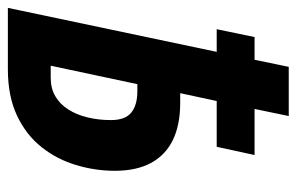

<svg xmlns="http://www.w3.org/2000/svg" viewBox="-154 -601 754 488"><g transform="rotate(90 223.0 -357.0)"><path d="M-1 0 110.8 -530.8H53.2L73.2 -627H130.9L148.9 -713.9H273.9L255.9 -627H373L352.1 -530.8H235.8L215.8 -438H240.2Q296.9 -438 335.2 -419.2Q373.5 -400.4 393.3 -363.5Q413.1 -326.7 413.1 -272Q413.1 -221.7 398.4 -173.1Q383.8 -124.5 352.8 -85.4Q321.8 -46.4 272.7 -23.2Q223.6 0 154.8 0ZM146 -108.9H176.8Q203.6 -108.9 223.6 -120.6Q243.7 -132.3 257.1 -153.3Q270.5 -174.3 277.3 -202.1Q284.2 -230 284.2 -262.2Q284.2 -298.3 265.1 -313.7Q246.1 -329.1 210.9 -329.1H192.9Z"/></g></svg>

Font: Open Sans Condensed
Style: Italic
Weight: 400
Width: 3
Italic angle: -12°
Designer: Monotype Design Team
Foundry: Monotype Imaging Inc.
Version: Version 3.000